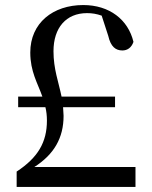

<svg xmlns="http://www.w3.org/2000/svg" viewBox="-20 -741 601 761"><path d="M46 0H517V-79H116C194 -129 232 -194 232 -282L230 -316H436V-358H224C212 -417 192 -467 192 -538C192 -631 242 -689 325 -689C345 -689 363 -686 383 -679L409 -599C419 -555 439 -541 465 -541C485 -541 501 -552 509 -575C488 -663 414 -721 310 -721C190 -721 100 -650 100 -533C100 -457 129 -412 148 -358H52V-316H160C164 -300 166 -282 166 -263C166 -177 130 -116 46 -61Z"/></svg>

Font: Noto Serif TC Medium
Style: Regular
Weight: 500
Designer: Ryoko NISHIZUKA 西塚涼子 (kana & ideographs); Frank Grießhammer (Latin, Greek & Cyrillic); Wenlong ZHANG 张文龙 (bopomofo); San
Foundry: Adobe
Version: Version 2.001;hotconv 1.1.0;makeotfexe 2.6.0